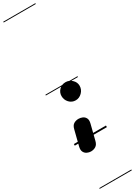

<svg xmlns="http://www.w3.org/2000/svg" viewBox="-426 -1226 1159 1650"><g transform="rotate(-30 154.0 -401.0)"><path d="M91 113Q72.5 113 53.8 104.2Q35 95.5 25.2 76Q15.5 56.5 23.5 24L61 -124Q69 -158 89.5 -171Q110 -184 137.5 -184Q157 -184 176 -175.8Q195 -167.5 205 -148.2Q215 -129 206.5 -96L169 52.5Q161 86 140 99.5Q119 113 91 113ZM109 -426Q109 -461 134.5 -486.8Q160 -512.5 198 -512.5Q233.5 -512.5 261 -486.8Q288.5 -461 288.5 -426Q288.5 -388 261 -360.5Q233.5 -333 198 -333Q160 -333 134.5 -360.5Q109 -388 109 -426ZM91 113Q72.5 113 53.8 104.2Q35 95.5 25.2 76Q15.5 56.5 23.5 24L61 -124Q69 -158 89.5 -171Q110 -184 137.5 -184Q157 -184 176 -175.8Q195 -167.5 205 -148.2Q215 -129 206.5 -96L169 52.5Q161 86 140 99.5Q119 113 91 113ZM109 -426Q109 -461 134.5 -486.8Q160 -512.5 198 -512.5Q233.5 -512.5 261 -486.8Q288.5 -461 288.5 -426Q288.5 -388 261 -360.5Q233.5 -333 198 -333Q160 -333 134.5 -360.5Q109 -388 109 -426ZM-5 420.5H313.5V428.5H-5ZM-5 -16H313.5V0H-5ZM-5 -505.5H313.5V-497.5H-5ZM-5 -1230H313.5V-1222H-5Z"/></g></svg>

Font: Edu VIC WA NT Pre Guide
Style: Regular
Weight: 400
Designer: Tina and Corey Anderson, Eben Sorkin, Mirko Velimirovic
Foundry: Google for Education
Version: Version 1.000